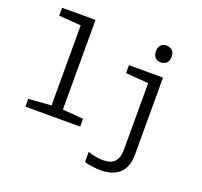

<svg xmlns="http://www.w3.org/2000/svg" viewBox="-164 -950 1455 1383"><g transform="rotate(20 563.5 -258.5)"><path d="M78 0V-60L252 -73V-687L83 -699V-760H339V-73L498 -60V0ZM884 -633Q858 -633 841.5 -649Q825 -665 825 -697Q825 -730 841.5 -746Q858 -762 884 -762Q910 -762 927.5 -746Q945 -730 945 -697Q945 -664 927 -648.5Q909 -633 884 -633ZM743 245Q712 245 677 240Q642 235 618 228V150Q643 159 675 165Q707 171 735 171Q795 171 823 140.5Q851 110 851 48V-462L677 -475V-536H938V56Q938 149 887.5 197Q837 245 743 245Z"/></g></svg>

Font: Noto Sans Mono SemiCondensed
Style: Regular
Weight: 400
Width: 4
Designer: Monotype Design Team
Foundry: Monotype Imaging Inc.
Version: Version 2.014